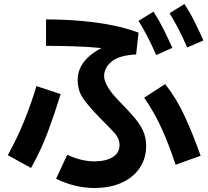

<svg xmlns="http://www.w3.org/2000/svg" viewBox="-20 -871 1040 959"><path d="M915 -634Q892 -687 870.5 -728Q849 -769 827 -805L901 -851Q930 -807 953 -760.5Q976 -714 996 -669ZM760 -596Q737 -649 715.5 -690Q694 -731 672 -767L747 -813Q775 -769 798 -722.5Q821 -676 841 -632ZM260 22 316 -98Q387 -65 451 -65Q508 -65 542.5 -86Q577 -107 577 -146Q577 -180 550.5 -208.5Q524 -237 480 -281Q429 -333 398.5 -374.5Q368 -416 368 -471Q368 -523 400.5 -563.5Q433 -604 487 -631Q425 -637 355 -639.5Q285 -642 210 -642V-774Q301 -774 386 -766.5Q471 -759 544 -744Q617 -729 672 -708L660 -599Q575 -595 537.5 -563.5Q500 -532 500 -491Q500 -443 575 -366Q616 -324 646 -290Q676 -256 693 -221Q710 -186 710 -142Q710 -80 678 -32.5Q646 15 588 41.5Q530 68 450 68Q356 68 260 22ZM982 -93 857 -48Q825 -146 788 -228Q751 -310 700 -383L805 -451Q862 -379 903.5 -288.5Q945 -198 982 -93ZM135 -32 19 -96Q68 -185 102 -269.5Q136 -354 162 -441L283 -401Q254 -307 220.5 -216Q187 -125 135 -32Z"/></svg>

Font: Murecho SemiBold
Style: Regular
Weight: 600
Designer: Neil Summerour
Foundry: Positype
Version: Version 1.010; ttfautohint (v1.8.3)